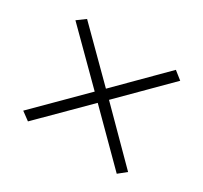

<svg xmlns="http://www.w3.org/2000/svg" viewBox="-109 -661 842 795"><g transform="rotate(30 311.5 -263.5)"><path d="M346.2 -265.1 564 -45.9 526.9 -16.1 312 -231 100.1 -20 61 -48.8 277.8 -265.1 61 -481 100.1 -509.8 312 -298.8 523.9 -511.2 562 -481Z"/></g></svg>

Font: Aref Ruqaa
Style: Bold
Weight: 700
Designer: Abdullah Aref
Version: Version 1.002